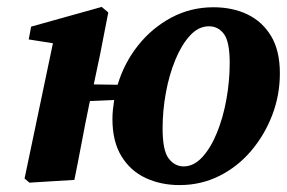

<svg xmlns="http://www.w3.org/2000/svg" viewBox="-20 -520 831 555"><path d="M51 -4 133 -395 63 -406 70 -443 274 -500 293 -484 269 -361 251 -276 320 -275Q339 -338 379 -388.5Q419 -439 475 -469Q531 -499 597 -499Q652 -499 695 -478.5Q738 -458 763.5 -416Q789 -374 789 -308Q789 -245 767 -187.5Q745 -130 706 -84Q667 -38 614 -11.5Q561 15 499 15Q445 15 401 -5.5Q357 -26 331 -68.5Q305 -111 305 -176Q305 -190 306.5 -204Q308 -218 310 -231L240 -228L237 -214Q226 -161 216 -107.5Q206 -54 195 0L65 8ZM511 -39Q540 -39 564.5 -65.5Q589 -92 607 -136Q625 -180 634.5 -233Q644 -286 644 -338Q644 -399 627.5 -421.5Q611 -444 584 -444Q554 -444 529.5 -417.5Q505 -391 487 -347.5Q469 -304 459.5 -252Q450 -200 450 -149Q450 -85 467.5 -62Q485 -39 511 -39Z"/></svg>

Font: Source Serif Pro
Style: Bold Italic
Weight: 700
Italic angle: -12°
Designer: Frank Grießhammer
Foundry: Adobe Systems Incorporated
Version: Version 3.001;hotconv 1.0.111;makeotfexe 2.5.65597